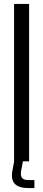

<svg xmlns="http://www.w3.org/2000/svg" viewBox="-20 -820 220 976"><path d="M51.5 0V-800H128V0ZM155 136H125.5Q76.5 136 56 115.2Q35.5 94.5 42.5 51L52 0H96.5L87 51Q83.5 74 92.5 84.8Q101.5 95.5 125.5 95.5H155Z"/></svg>

Font: Big Shoulders Display Thin Medium
Style: Regular
Weight: 500
Version: Version 2.002